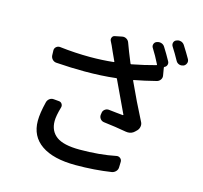

<svg xmlns="http://www.w3.org/2000/svg" viewBox="-125 -994 1250 1184"><g transform="rotate(15 500.0 -402.5)"><path d="M179.7 -276.4Q183.6 -291 195.8 -299.8Q208 -308.6 223.6 -306.6L255.9 -303.7Q268.6 -302.7 275.4 -292Q282.2 -281.2 278.3 -268.6Q261.7 -211.9 261.7 -178.7Q261.7 -115.2 307.1 -81.5Q352.5 -47.9 456.1 -47.9Q583 -47.9 687.5 -69.3Q700.2 -71.3 710.4 -63Q720.7 -54.7 720.7 -41L719.7 -6.8Q719.7 8.8 709.5 20Q699.2 31.2 684.6 34.2Q577.1 50.8 456.1 50.8Q313.5 50.8 237.3 -2Q161.1 -54.7 161.1 -153.3Q161.1 -202.1 179.7 -276.4ZM730.5 -769.5Q722.7 -780.3 726.6 -793.5Q730.5 -806.6 743.2 -811.5H744.1Q757.8 -817.4 772.5 -813Q787.1 -808.6 794.9 -795.9Q819.3 -757.8 842.8 -714.8Q848.6 -704.1 844.7 -692.4Q840.8 -680.7 829.1 -675.8Q826.2 -673.8 827.1 -669.9L835 -623Q837.9 -608.4 829.6 -596.2Q821.3 -584 807.6 -580.1Q730.5 -560.5 667 -548.8Q663.1 -547.9 665 -543.9Q719.7 -423.8 777.3 -312.5Q785.2 -298.8 782.7 -283.2Q780.3 -267.6 770.5 -256.8L760.7 -247.1Q742.2 -227.5 715.8 -227.5Q710 -227.5 703.1 -228.5Q632.8 -241.2 557.6 -250Q543 -252 534.2 -263.2Q525.4 -274.4 526.4 -288.1L528.3 -300.8Q529.3 -314.5 540.5 -323.7Q551.8 -333 566.4 -332Q582 -330.1 614.3 -326.7Q646.5 -323.2 658.2 -322.3Q660.2 -322.3 661.1 -323.7Q662.1 -325.2 661.1 -326.2Q578.1 -502 565.4 -529.3Q564.5 -533.2 559.6 -532.2Q468.8 -521.5 360.4 -521.5Q275.4 -521.5 178.7 -528.3Q164.1 -529.3 153.8 -540Q143.6 -550.8 142.6 -565.4L141.6 -597.7Q141.6 -611.3 151.9 -620.1Q162.1 -628.9 175.8 -627.9Q275.4 -616.2 371.1 -616.2Q446.3 -616.2 519.5 -624Q524.4 -624 522.5 -627.9Q508.8 -656.2 496.1 -685.5Q479.5 -724.6 468.8 -744.1Q462.9 -754.9 467.8 -766.6Q472.7 -778.3 485.4 -780.3L529.3 -789.1Q543.9 -792 556.6 -784.7Q569.3 -777.3 574.2 -763.7Q591.8 -714.8 622.1 -641.6Q624 -637.7 627.9 -638.7Q709 -654.3 779.3 -673.8Q783.2 -674.8 781.2 -678.7Q755.9 -729.5 730.5 -769.5ZM845.7 -810.5Q840.8 -818.4 840.8 -826.2Q840.8 -830.1 841.8 -834Q845.7 -847.7 858.4 -852.5H859.4Q867.2 -856.4 875 -856.4Q880.9 -856.4 887.7 -854.5Q902.3 -849.6 910.2 -836.9Q936.5 -795.9 957 -759.8Q960.9 -752 960.9 -745.1Q960.9 -739.3 959 -734.4Q954.1 -720.7 941.4 -714.8H939.5Q932.6 -711.9 925.8 -711.9Q918.9 -711.9 913.1 -713.9Q899.4 -718.8 892.6 -731.4Q869.1 -774.4 845.7 -810.5Z"/></g></svg>

Font: Gen Jyuu GothicL Medium
Style: Regular
Weight: 500
Designer: [Source Han Sans]
Ryoko NISHIZUKA  (kana & ideographs); Paul D. Hunt (Latin, Greek & Cyrillic); Wenlong ZHANG  (bopomofo
Version: Version 1.002.20150607